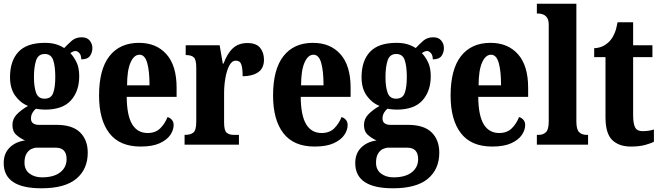

<svg xmlns="http://www.w3.org/2000/svg" viewBox="-27 -780 3561 1035"><path d="M196 235Q-7 235 -7 99Q-7 47 25 15.5Q57 -16 108 -23Q84 -33 62 -52Q40 -71 40 -106Q40 -139 63.5 -163.5Q87 -188 124 -209Q83 -225 55 -264Q27 -303 27 -364Q27 -452 72.5 -500.5Q118 -549 215 -549Q248 -549 272.5 -542Q297 -535 319 -521Q339 -542 360 -560.5Q381 -579 414 -579Q442 -579 456.5 -561.5Q471 -544 471 -521Q471 -497 458 -478.5Q445 -460 411 -460Q411 -483 400.5 -494Q390 -505 381 -505Q371 -505 364.5 -501Q358 -497 352 -494Q372 -473 386 -443.5Q400 -414 400 -369Q400 -289 355.5 -239Q311 -189 215 -189Q206 -189 190.5 -190.5Q175 -192 167 -194Q158 -188 149 -173.5Q140 -159 140 -141Q140 -123 152 -115Q164 -107 180 -107H277Q363 -107 404.5 -66.5Q446 -26 446 43Q446 132 384.5 183.5Q323 235 196 235ZM213 -248Q249 -248 260 -279.5Q271 -311 271 -365Q271 -421 260 -455Q249 -489 214 -489Q179 -489 167.5 -454Q156 -419 156 -364Q156 -312 167.5 -280Q179 -248 213 -248ZM199 176Q263 176 297.5 149Q332 122 332 78Q332 16 273 16H171Q158 16 142.5 23Q127 30 116 48Q105 66 105 97Q105 135 132 155.5Q159 176 199 176Z M731 10Q618 10 562.5 -62Q507 -134 507 -265Q507 -406 563 -477.5Q619 -549 722 -549Q816 -549 870.5 -487.5Q925 -426 925 -307V-258H656Q657 -157 685.5 -110Q714 -63 769 -63Q811 -63 836.5 -88Q862 -113 876 -149Q890 -145 899.5 -134Q909 -123 909 -106Q909 -79 891 -52.5Q873 -26 834 -8Q795 10 731 10ZM779 -320Q779 -397 766.5 -441Q754 -485 725 -485Q695 -485 676.5 -442.5Q658 -400 658 -320Z M968 0V-53H972Q1000 -53 1015.5 -65.5Q1031 -78 1031 -125V-415Q1031 -459 1017.5 -471Q1004 -483 978 -483H974V-536H1157L1174 -437H1178Q1198 -492 1228.5 -520Q1259 -548 1307 -548Q1354 -548 1375 -522.5Q1396 -497 1396 -458Q1396 -412 1364.5 -390.5Q1333 -369 1281 -369Q1281 -411 1274 -432Q1267 -453 1244 -453Q1223 -453 1209 -426.5Q1195 -400 1188 -359.5Q1181 -319 1181 -277V-120Q1181 -76 1195 -64.5Q1209 -53 1233 -53H1261V0Z M1669 10Q1556 10 1500.5 -62Q1445 -134 1445 -265Q1445 -406 1501 -477.5Q1557 -549 1660 -549Q1754 -549 1808.5 -487.5Q1863 -426 1863 -307V-258H1594Q1595 -157 1623.5 -110Q1652 -63 1707 -63Q1749 -63 1774.5 -88Q1800 -113 1814 -149Q1828 -145 1837.5 -134Q1847 -123 1847 -106Q1847 -79 1829 -52.5Q1811 -26 1772 -8Q1733 10 1669 10ZM1717 -320Q1717 -397 1704.5 -441Q1692 -485 1663 -485Q1633 -485 1614.5 -442.5Q1596 -400 1596 -320Z M2091 235Q1888 235 1888 99Q1888 47 1920 15.5Q1952 -16 2003 -23Q1979 -33 1957 -52Q1935 -71 1935 -106Q1935 -139 1958.5 -163.5Q1982 -188 2019 -209Q1978 -225 1950 -264Q1922 -303 1922 -364Q1922 -452 1967.5 -500.5Q2013 -549 2110 -549Q2143 -549 2167.5 -542Q2192 -535 2214 -521Q2234 -542 2255 -560.5Q2276 -579 2309 -579Q2337 -579 2351.5 -561.5Q2366 -544 2366 -521Q2366 -497 2353 -478.5Q2340 -460 2306 -460Q2306 -483 2295.5 -494Q2285 -505 2276 -505Q2266 -505 2259.5 -501Q2253 -497 2247 -494Q2267 -473 2281 -443.5Q2295 -414 2295 -369Q2295 -289 2250.5 -239Q2206 -189 2110 -189Q2101 -189 2085.5 -190.5Q2070 -192 2062 -194Q2053 -188 2044 -173.5Q2035 -159 2035 -141Q2035 -123 2047 -115Q2059 -107 2075 -107H2172Q2258 -107 2299.5 -66.5Q2341 -26 2341 43Q2341 132 2279.5 183.5Q2218 235 2091 235ZM2108 -248Q2144 -248 2155 -279.5Q2166 -311 2166 -365Q2166 -421 2155 -455Q2144 -489 2109 -489Q2074 -489 2062.5 -454Q2051 -419 2051 -364Q2051 -312 2062.5 -280Q2074 -248 2108 -248ZM2094 176Q2158 176 2192.5 149Q2227 122 2227 78Q2227 16 2168 16H2066Q2053 16 2037.5 23Q2022 30 2011 48Q2000 66 2000 97Q2000 135 2027 155.5Q2054 176 2094 176Z M2626 10Q2513 10 2457.5 -62Q2402 -134 2402 -265Q2402 -406 2458 -477.5Q2514 -549 2617 -549Q2711 -549 2765.5 -487.5Q2820 -426 2820 -307V-258H2551Q2552 -157 2580.5 -110Q2609 -63 2664 -63Q2706 -63 2731.5 -88Q2757 -113 2771 -149Q2785 -145 2794.5 -134Q2804 -123 2804 -106Q2804 -79 2786 -52.5Q2768 -26 2729 -8Q2690 10 2626 10ZM2674 -320Q2674 -397 2661.5 -441Q2649 -485 2620 -485Q2590 -485 2571.5 -442.5Q2553 -400 2553 -320Z M2867 0V-53H2877Q2901 -53 2916 -67.5Q2931 -82 2931 -125V-646Q2931 -673 2921 -686Q2911 -699 2898 -703Q2885 -707 2877 -707H2867V-760H3080V-125Q3080 -82 3095 -67.5Q3110 -53 3134 -53H3143V0Z M3373 10Q3310 10 3273.5 -25Q3237 -60 3237 -148V-472H3176V-520Q3209 -522 3231 -535.5Q3253 -549 3265 -565Q3277 -579 3286.5 -602Q3296 -625 3302 -660H3386V-536H3490V-472H3386V-159Q3386 -114 3396.5 -93.5Q3407 -73 3436 -73Q3471 -73 3498 -82V-16Q3484 -8 3452 1Q3420 10 3373 10Z"/></svg>

Font: Noto Serif Myanmar ExtraCondensed ExtraBold
Style: Regular
Weight: 800
Width: 2
Designer: Ben Mitchell and the Monotype Design Team
Foundry: Monotype Imaging Inc.
Version: Version 2.106; ttfautohint (v1.8.4.7-5d5b)